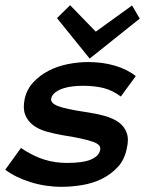

<svg xmlns="http://www.w3.org/2000/svg" viewBox="-62 -703 628 734"><path d="M422.9 -136.2Q414.1 -91.8 387.9 -64Q361.8 -36.1 326.9 -19Q292 -2 251.5 4.6Q210.9 11.2 173.8 11.2Q111.8 11.2 54.4 -6.8Q-2.9 -24.9 -42 -54.2L18.1 -137.2Q64.9 -106 106.9 -93Q148.9 -80.1 193.8 -80.1Q254.9 -80.1 285.4 -93Q315.9 -106 320.8 -128.9Q323.2 -140.1 316.7 -147.5Q310.1 -154.8 293.5 -160.9Q276.9 -167 249 -173.1Q221.2 -179.2 178.2 -186Q144 -191.9 114.5 -200.4Q85 -209 64.5 -224.6Q43.9 -240.2 34.4 -264.2Q24.9 -288.1 32.2 -324.2Q40 -360.8 64.9 -387.9Q89.8 -415 124 -432.6Q158.2 -450.2 198 -458Q237.8 -465.8 275.9 -465.8Q330.1 -465.8 377.4 -451.9Q424.8 -438 457 -412.1L399.9 -334Q368.2 -357.9 333.5 -366.5Q298.8 -375 255.9 -375Q237.8 -375 218 -373Q198.2 -371.1 180.7 -365.5Q163.1 -359.9 150.1 -350.3Q137.2 -340.8 133.8 -327.1Q129.9 -309.1 159.4 -297.6Q189 -286.1 264.2 -274.9Q305.2 -269 337.6 -260Q370.1 -251 391.6 -235.6Q413.1 -220.2 422.1 -196Q431.2 -171.9 422.9 -136.2ZM280.8 -479 155.8 -633.8 206.1 -683.1 304.2 -582 442.9 -682.1 472.2 -631.8Z"/></svg>

Font: Anonymous Pro
Style: Bold Italic
Weight: 700
Italic angle: -12°
Monospace: yes
Designer: Mark Simonson
Version: Version 1.003